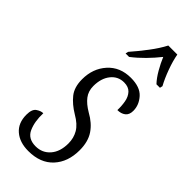

<svg xmlns="http://www.w3.org/2000/svg" viewBox="-250 -807 858 858"><g transform="rotate(45 179.0 -378.0)"><path d="M139 10Q84 10 51 -18.5Q18 -47 18 -99Q18 -134 35 -145.5Q52 -157 67 -157Q65 -103 82 -65.5Q99 -28 147 -28Q189 -28 215.5 -58.5Q242 -89 242 -141Q242 -175 226 -202.5Q210 -230 170 -253Q130 -277 106 -307Q82 -337 82 -387Q82 -455 123 -500.5Q164 -546 232 -546Q290 -546 317 -516Q344 -486 344 -449Q344 -424 329 -412.5Q314 -401 291 -401Q292 -427 287.5 -452.5Q283 -478 268 -494Q253 -510 225 -510Q187 -510 163 -480Q139 -450 139 -401Q139 -369 156.5 -346Q174 -323 208 -303Q252 -279 275.5 -244Q299 -209 299 -155Q299 -81 257 -35.5Q215 10 139 10ZM141 -619Q170 -652 200 -691.5Q230 -731 248 -766H305Q311 -732 326 -691Q341 -650 358 -619L355 -606H333Q314 -626 296.5 -656.5Q279 -687 268 -714Q245 -685 217.5 -657Q190 -629 160 -606H138Z"/></g></svg>

Font: Noto Serif ExtraCondensed Light
Style: Italic
Weight: 300
Width: 2
Italic angle: -12°
Designer: Monotype Design Team
Foundry: Monotype Imaging Inc.
Version: Version 2.014; ttfautohint (v1.8.4.7-5d5b)